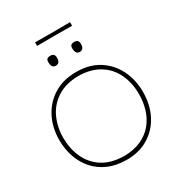

<svg xmlns="http://www.w3.org/2000/svg" viewBox="-239 -1220 1298 1389"><g transform="rotate(-30 409.5 -525.0)"><path d="M413 9Q327 9 261 -19.8Q195 -48.5 150.2 -99.5Q105.5 -150.5 82.8 -216.8Q60 -283 60 -358Q60 -461.5 102.8 -544.8Q145.5 -628 224.2 -676.5Q303 -725 411 -725Q521 -725 598.8 -675.8Q676.5 -626.5 717.8 -543.2Q759 -460 759 -358Q759 -253 716.8 -170Q674.5 -87 596.8 -39Q519 9 413 9ZM411 -24Q494 -25.5 553.5 -53Q613 -80.5 651.2 -127.2Q689.5 -174 707.8 -233.5Q726 -293 726 -358Q726 -452.5 691 -527.2Q656 -602 586 -646Q516 -690 411 -692Q302.5 -690 232 -643.5Q161.5 -597 127.2 -521.8Q93 -446.5 93 -358Q93 -269 126.5 -193.8Q160 -118.5 230.2 -72.2Q300.5 -26 411 -24ZM508 -837Q473 -837 473 -887Q473 -905 481.2 -912.5Q489.5 -920 509 -920Q544 -920 544 -884Q544 -837 508 -837ZM308 -837Q273 -837 273 -887Q273 -905 281.2 -912.5Q289.5 -920 309 -920Q344 -920 344 -884Q344 -837 308 -837ZM262 -1029V-1059Q295 -1058.5 331.8 -1058.5Q368.5 -1058.5 408 -1058Q448 -1058.5 484.5 -1058.5Q521 -1058.5 554 -1059V-1029Q521 -1029.5 484.5 -1029.5Q448 -1029.5 408 -1030Q368.5 -1029.5 331.8 -1029.5Q295 -1029.5 262 -1029Z"/></g></svg>

Font: Commissioner Loud Thin
Style: Regular
Weight: 100
Designer: Kostas Bartsokas
Foundry: Kostas Bartsokas
Version: Version 1.000; ttfautohint (v1.8.3)